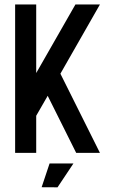

<svg xmlns="http://www.w3.org/2000/svg" viewBox="-20 -676 509 849"><path d="M421.9 -656.2 247.1 -350.1 421.9 0H316.9L190.9 -252.4L140.1 -164.1V0H46.9V-656.2H140.1V-353L313.5 -656.2ZM199.2 46.9H304.7L234.4 152.3L164.1 151.9Z"/></svg>

Font: Lambda
Style: Regular
Weight: 400
Designer: GGBotNet
Version: 0.22